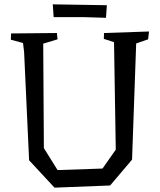

<svg xmlns="http://www.w3.org/2000/svg" viewBox="-20 -854 736 884"><path d="M30 0ZM662 -673 607 -654 588 -119 487 0 231 10 114 -116 91 -614 86 -656 30 -671 31 -700 242 -702 245 -673 179 -653 182 -172 245 -71 452 -78 513 -165 505 -660 458 -675 459 -702 666 -709ZM347 -832 472 -830 468 -772 370 -775H227L223 -834Z"/></svg>

Font: Underdog
Style: Regular
Weight: 400
Designer: Sergey Steblina
Foundry: Sergey Steblina, Jovanny Lemonad
Version: Version 1.001; ttfautohint (v0.9)